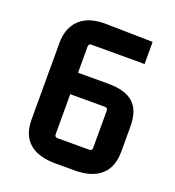

<svg xmlns="http://www.w3.org/2000/svg" viewBox="-120 -734 757 832"><g transform="rotate(20 258.5 -317.5)"><path d="M316 4H229Q149 4 107.5 -32Q66 -68 66 -140V-492Q66 -563 108 -602Q150 -641 230 -639L444 -635V-533H199Q186 -533 186 -519V-116Q186 -102 199 -102H346Q359 -102 359 -116V-286Q359 -300 346 -300H173V-399H325Q404 -399 441.5 -365.5Q479 -332 479 -256V-142Q479 -70 437.5 -33Q396 4 316 4Z"/></g></svg>

Font: Gemunu Libre ExtraLight
Style: Bold
Weight: 700
Version: Version 1.100